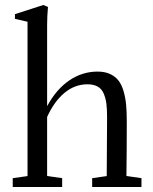

<svg xmlns="http://www.w3.org/2000/svg" viewBox="-20 -746 612 766"><path d="M30.8 0V-35.2L89.8 -43.5V-659.2L39.6 -670.9V-689.5L152.8 -726.1L171.4 -718.3Q168 -681.6 168 -646V-322.3Q203.6 -388.7 255.6 -424.6Q307.6 -460.4 369.6 -460.4Q397.9 -460.4 418.7 -450.9Q439.5 -441.4 452.4 -425Q465.3 -408.7 472.9 -382.6Q480.5 -356.4 483.2 -327.9Q485.8 -299.3 485.8 -261.2Q485.8 -150.9 484.4 -43.9L544.4 -35.2V0H347.7V-35.2L405.8 -43.5Q407.2 -273.4 407.2 -276.9Q407.2 -310.1 404.5 -331.8Q401.9 -353.5 393.8 -372.6Q385.7 -391.6 369.6 -400.6Q353.5 -409.7 328.6 -409.7Q278.8 -409.7 237.5 -375.7Q196.3 -341.8 168 -279.3V-43.9L228 -35.2V0Z"/></svg>

Font: Elstob 8pt
Style: Regular
Weight: 400
Designer: Peter S. Baker
Version: Version 1.015